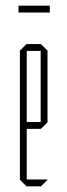

<svg xmlns="http://www.w3.org/2000/svg" viewBox="-20 -655 237 675"><path d="M73 0 50 -23V-477L73 -500H124L147 -477V-225L124 -202H74V-24H147V-23L124 0ZM74 -476V-226H123V-476ZM45 -611V-635H155V-611Z"/></svg>

Font: Foldit Thin Thin
Style: Regular
Weight: 250
Version: Version 1.003